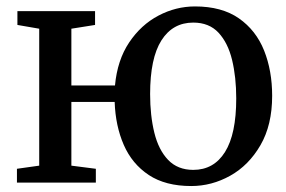

<svg xmlns="http://www.w3.org/2000/svg" viewBox="-20 -582 913 612"><path d="M589.5 11Q507.5 11 454.2 -24.2Q401 -59.5 374.5 -120.2Q348 -181 345.5 -257H207.5V-54L285.5 -44V0H34V-44L105 -54V-490.5L35.5 -502.5V-546.5H283V-502.5L207.5 -490.5V-309.5H346.5Q354 -390.5 391.8 -446.8Q429.5 -503 485 -532.2Q540.5 -561.5 601.5 -561.5Q687 -561.5 741.5 -523.5Q796 -485.5 821.8 -421Q847.5 -356.5 847.5 -276.5Q847.5 -183.5 810.2 -119.2Q773 -55 714 -22Q655 11 589.5 11ZM596 -40.5Q661.5 -40.5 697.2 -97.5Q733 -154.5 733 -268.5Q733 -336 719.8 -390.8Q706.5 -445.5 676.5 -477.8Q646.5 -510 596 -510Q530.5 -510 494.5 -453.2Q458.5 -396.5 458.5 -282Q458.5 -213.5 472 -158.8Q485.5 -104 516 -72.2Q546.5 -40.5 596 -40.5Z"/></svg>

Font: Merriweather Text
Style: Regular
Weight: 400
Designer: Eben Sorkin
Foundry: Eben Sorkin
Version: Version 2.100; ttfautohint (v1.7.19-72a1) -l 8 -r 50 -G 200 